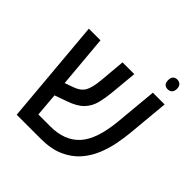

<svg xmlns="http://www.w3.org/2000/svg" viewBox="-196 -875 1016 1016"><g transform="rotate(45 312.0 -366.5)"><path d="M85 0 33 -592H120L146 -298L194 -315Q234 -329 250 -356Q266 -383 272 -444L285 -592H373L360 -452Q355 -398 345 -357Q335 -316 306.5 -286.5Q278 -257 219 -237L154 -214L165 -82H254Q361 -82 418.5 -145Q476 -208 490 -355L512 -592H600L578 -355Q574 -315 565 -268Q556 -221 536.5 -173.5Q517 -126 483 -87Q449 -48 395.5 -24Q342 0 264 0ZM554 -660Q540 -660 531 -668.5Q522 -677 522 -697Q522 -715 531 -724Q540 -733 554 -733Q569 -733 578.5 -724Q588 -715 588 -697Q588 -678 578.5 -669Q569 -660 554 -660Z"/></g></svg>

Font: Noto Sans Hebrew SemiCondensed
Style: Regular
Weight: 400
Width: 4
Designer: Monotype Design Team
Foundry: Monotype Imaging Inc.
Version: Version 2.004; ttfautohint (v1.8.4.7-5d5b)